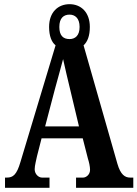

<svg xmlns="http://www.w3.org/2000/svg" viewBox="-20 -899 658 919"><path d="M4 0H217V-49H181C165 -49 146 -65 146 -89C146 -107 154 -135 157 -151L179 -237H376L401 -139C406 -124 411 -102 411 -86C411 -62 391 -49 378 -49H344V0H618V-49H603C578 -49 557 -63 542 -115L380 -682C399 -699 410 -728 410 -770C410 -841 367 -879 313 -879C258 -879 215 -841 215 -770C215 -727 227 -697 246 -682L78 -124C60 -62 42 -49 13 -49H4ZM313 -712C282 -712 264 -729 264 -770C264 -813 285 -829 313 -829C338 -829 361 -813 361 -770C361 -728 339 -712 313 -712ZM196 -294 243 -473C254 -515 273 -580 282 -616C291 -575 305 -515 317 -466L358 -294Z"/></svg>

Font: Noto Serif Bengali ExtraCondensed
Style: Regular
Weight: 400
Width: 2
Designer: Juan Bruce, Universal Thirst, Indian Type Foundry and the Monotype Design Team.
Foundry: Monotype Imaging Inc.
Version: Version 2.003